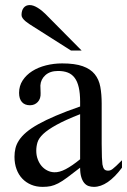

<svg xmlns="http://www.w3.org/2000/svg" viewBox="-20 -728 502 757"><path d="M301.8 -528.8 158.2 -673.8Q144 -688 127.4 -698Q110.8 -708 97.2 -708Q82 -708 73.5 -697.5Q64.9 -687 64.9 -668.9Q64.9 -662.1 69.6 -655.8Q74.2 -649.4 81.1 -643.8Q87.9 -638.2 95.7 -633.1Q103.5 -627.9 109.9 -624L259.8 -528.8ZM460.9 -66.9V-96.2Q446.8 -82 438.2 -74Q429.7 -65.9 424.1 -61.8Q418.5 -57.6 414.3 -56.4Q410.2 -55.2 405.8 -55.2Q396 -55.2 391.1 -60.8Q386.2 -66.4 383.8 -80.1Q382.8 -87.4 381.8 -108.2Q380.9 -128.9 380.9 -161.1V-319.8Q380.9 -356.4 375.5 -385.7Q370.1 -415 353.5 -435.5Q336.9 -456.1 306.2 -467Q275.4 -478 225.1 -478Q191.9 -478 161.1 -470.2Q130.4 -462.4 106.9 -447.5Q83.5 -432.6 69.3 -410.9Q55.2 -389.2 55.2 -361.8Q55.2 -338.4 66.4 -325.7Q77.6 -313 98.1 -313Q116.7 -313 128.9 -325.9Q141.1 -338.9 140.1 -360.8L139.2 -391.1Q140.6 -415 158.9 -431.6Q177.2 -448.2 209 -448.2Q231 -448.2 247.3 -441.9Q263.7 -435.5 274.4 -421.1Q285.2 -406.7 290.5 -383.5Q295.9 -360.4 295.9 -327.1V-308.1Q240.7 -289.1 200.2 -271.7Q159.7 -254.4 130.9 -238.3Q102.1 -222.2 83.7 -206.5Q65.4 -190.9 55.2 -175.3Q44.9 -159.7 41 -143.6Q37.1 -127.4 37.1 -109.9Q37.1 -83 45.2 -61Q53.2 -39.1 67.9 -23.7Q82.5 -8.3 102.8 0.2Q123 8.8 147.9 8.8Q166 8.8 179.9 5.9Q193.8 2.9 209.5 -5.1Q225.1 -13.2 245.1 -28.1Q265.1 -43 295.9 -66.9Q295.9 -44.9 300.3 -30.3Q304.7 -15.6 312 -6.8Q319.3 2 329.1 5.4Q338.9 8.8 350.1 8.8Q404.3 8.8 460.9 -66.9ZM295.9 -100.1Q264.2 -74.2 239 -61Q213.9 -47.9 193.8 -48.8Q179.2 -49.3 166.3 -55.9Q153.3 -62.5 143.8 -73.7Q134.3 -85 128.7 -100.3Q123 -115.7 123 -133.8Q123 -150.9 127.9 -167Q132.8 -183.1 150.6 -200Q168.5 -216.8 202.9 -235.8Q237.3 -254.9 295.9 -277.8Z"/></svg>

Font: Galatia SIL
Style: Regular
Weight: 400
Designer: Development by SIL's NRSI team
Version: Version 2.1